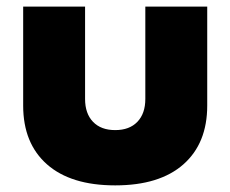

<svg xmlns="http://www.w3.org/2000/svg" viewBox="-20 -490 696 580"><path d="M237 -470V-191Q237 -147 261 -122Q285 -97 328 -97Q371 -97 395 -122Q419 -147 419 -191V-470H606V-171Q606 -57 534 6.5Q462 70 328 70Q194 70 122 6.5Q50 -57 50 -171V-470Z"/></svg>

Font: OA Gothic ExtraBold
Style: Regular
Weight: 800
Designer: Choi Chi-young, Lee Jaesang, Lee Juhyun, Han Dohee
Foundry: DDUNGSANG CORP.
Version: Version 1.000;Build 20210203